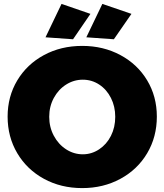

<svg xmlns="http://www.w3.org/2000/svg" viewBox="-20 -949 842 983"><path d="M783 -352Q783 -248 733.5 -164.5Q684 -81 596.5 -33.5Q509 14 401 14Q292 14 205 -33.5Q118 -81 68.5 -164.5Q19 -248 19 -352Q19 -455 68.5 -537.5Q118 -620 205 -667Q292 -714 401 -714Q509 -714 596.5 -667Q684 -620 733.5 -537.5Q783 -455 783 -352ZM232 -351Q232 -298 255.5 -254Q279 -210 318.5 -184.5Q358 -159 404 -159Q449 -159 487.5 -184.5Q526 -210 548 -253.5Q570 -297 570 -351Q570 -404 548 -447.5Q526 -491 488 -516Q450 -541 404 -541Q358 -541 318.5 -516Q279 -491 255.5 -447.5Q232 -404 232 -351ZM295 -929 443 -878 354 -748 213 -758ZM504 -929 653 -878 563 -748 422 -758Z"/></svg>

Font: #9Slide03 Montserrat ExtraBold
Style: Regular
Weight: 800
Designer: Julieta Ulanovsky
Foundry: Julieta Ulanovsky
Version: Version 6.001